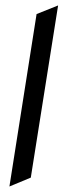

<svg xmlns="http://www.w3.org/2000/svg" viewBox="-20 -489 231 697"><path d="M14.2 188 112.8 -438 190.9 -469.2 91.8 155.8Z"/></svg>

Font: Hhenum
Style: Italic
Weight: 400
Designer: T. Christopher White
Version: Version 1.0